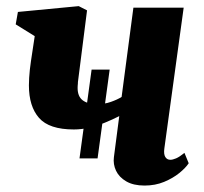

<svg xmlns="http://www.w3.org/2000/svg" viewBox="-20 -580 648 611"><path d="M233 -76 271.5 -358.5H329L290.5 -76ZM257 -547 228 -319Q228 -316.5 227.8 -313.2Q227.5 -310 227.2 -306.8Q227 -303.5 227 -300Q227 -273 243.2 -260.8Q259.5 -248.5 289 -248.5Q312.5 -248.5 333 -255.8Q353.5 -263 367 -271.5L404.5 -555.5H564.5L503 -107.5Q500.5 -89.5 506 -80.5Q511.5 -71.5 522 -71.5Q529.5 -71.5 540.2 -76Q551 -80.5 567 -93.5L580.5 -60.5Q571 -46 550.8 -29.5Q530.5 -13 502.2 -1.2Q474 10.5 440 10.5Q404.5 10.5 381.8 -2.8Q359 -16 349.2 -36.8Q339.5 -57.5 342.5 -80L359.5 -210.5Q338 -199.5 314.2 -189.8Q290.5 -180 265.2 -174Q240 -168 215 -168Q136.5 -168 104.2 -204.8Q72 -241.5 72 -308.5Q72 -320 72.8 -332.5Q73.5 -345 75 -358.5Q76.5 -372 78.5 -385.5L90.5 -465L30 -502.5L37 -542L230.5 -560.5Z"/></svg>

Font: Merriweather 36pt Black
Style: Italic
Weight: 900
Italic angle: -7.8°
Version: Version 2.101